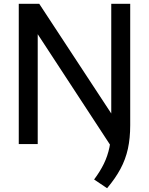

<svg xmlns="http://www.w3.org/2000/svg" viewBox="-20 -760 786 1013"><path d="M578.5 31 156.5 -614H179V0H79V-740H187L600 -111ZM545 233 476.5 187Q508 145 528 104Q548 63 557.5 17Q567 -29 567 -86V-740H667V-99Q667 -31 654.8 25Q642.5 81 615.5 131.2Q588.5 181.5 545 233Z"/></svg>

Font: Encode Sans SC Condensed Thin Medium
Style: Regular
Weight: 500
Version: Version 3.002